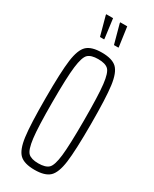

<svg xmlns="http://www.w3.org/2000/svg" viewBox="-226 -935 802 999"><g transform="rotate(30 175.0 -436.0)"><path d="M39 -344Q39 -502 48.5 -573Q58 -644 85.5 -670Q113 -696 175 -696Q237 -696 264.5 -670Q292 -644 301.5 -573Q311 -502 311 -344Q311 -186 301.5 -115Q292 -44 264.5 -18Q237 8 175 8Q113 8 85.5 -18Q58 -44 48.5 -115Q39 -186 39 -344ZM270 -344Q270 -494 262.5 -558Q255 -622 236.5 -639.5Q218 -657 175 -657Q133 -657 114.5 -639.5Q96 -622 88 -557.5Q80 -493 80 -344Q80 -195 88 -130.5Q96 -66 114.5 -48.5Q133 -31 175 -31Q218 -31 236.5 -48.5Q255 -66 262.5 -130Q270 -194 270 -344ZM150 -761H125L94 -875V-880H135L150 -766ZM236 -761H209L178 -875V-880H220L236 -766Z"/></g></svg>

Font: Saira Ultra Condensed ExLight
Style: Regular
Weight: 200
Width: 1
Designer: Hector Gatti with collaboration of the Omnibus-Type team
Foundry: Omnibus-Type
Version: Version 1.001; ttfautohint (v1.8)